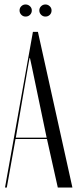

<svg xmlns="http://www.w3.org/2000/svg" viewBox="-20 -842 348 862"><path d="M2.5 0H10.5L49.6 -218H190.8L239.5 0H305.1L150.2 -699H127.8ZM112.6 -581.1H114.6L123.1 -541.8L189.4 -224H51L105.5 -541.8ZM67.8 -795.2Q67.8 -783.8 75.7 -775.7Q83.6 -767.6 94.8 -767.6Q106.9 -767.6 114.8 -775.6Q122.8 -783.5 122.8 -795.2Q122.8 -806.4 114.5 -814.1Q106.2 -821.9 94.8 -821.9Q83.6 -821.9 75.7 -814.1Q67.8 -806.4 67.8 -795.2ZM156.5 -795.2Q156.5 -784.1 164.4 -775.9Q172.4 -767.6 183.9 -767.6Q195.6 -767.6 203.6 -775.4Q211.5 -783.1 211.5 -795.2Q211.5 -806.4 203.2 -814.1Q195 -821.9 183.9 -821.9Q172.4 -821.9 164.4 -813.9Q156.5 -806 156.5 -795.2Z"/></svg>

Font: Moniqa Black
Style: Regular
Weight: 900
Designer: Rajesh Rajput
Foundry: Rajesh Rajput
Version: Version 1.000